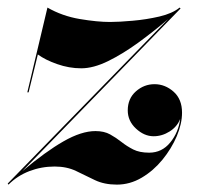

<svg xmlns="http://www.w3.org/2000/svg" viewBox="-66 -490 539 520"><path d="M8 -240 62.5 -469.5Q102.5 -446.5 150 -438.5Q197.5 -430.5 232 -430.5Q256 -430.5 293 -433.8Q330 -437 365.5 -445.2Q401 -453.5 420.5 -469.5L423 -467L-5.5 -26.5Q57.5 -79.5 106 -107.2Q154.5 -135 192.5 -135Q216 -135 232.2 -126Q248.5 -117 263 -105.5Q277.5 -94 294.8 -85.2Q312 -76.5 338 -76.5Q372.5 -76.5 395 -104Q417.5 -131.5 422 -168Q414 -147 393.5 -134Q373 -121 350 -121Q324.5 -121 302.2 -141.8Q280 -162.5 280 -191Q280 -223 302 -242.5Q324 -262 352.5 -262Q381 -262 404 -241.8Q427 -221.5 427 -185Q427 -155 412.8 -121.2Q398.5 -87.5 374 -57.5Q349.5 -27.5 317.8 -8.8Q286 10 250.5 10Q216.5 10 191 -2.2Q165.5 -14.5 140.2 -26.8Q115 -39 82 -39Q46 -39 13.5 -26.5Q-19 -14 -43 10L-45 7.5L-43.5 6.5L-45.5 7.5L389.5 -438.5Q350.5 -405 308.5 -374.5Q266.5 -344 226.8 -324.5Q187 -305 154 -305Q121 -305 88.5 -316.5Q56 -328 36.5 -342.5L11.5 -240Z"/></svg>

Font: Bodoni* 48pt
Style: Bold Italic
Weight: 700
Italic angle: -13°
Version: Version 2.3